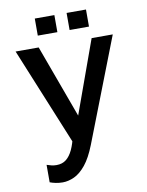

<svg xmlns="http://www.w3.org/2000/svg" viewBox="-92 -716 747 975"><g transform="rotate(-10 281.5 -228.0)"><path d="M152 194Q133 194 116 190.5Q99 187 86 182V92Q98 96 110 99Q122 102 136 102Q166 102 186 86Q206 70 220 40Q234 10 243 -32L245 20L31 -502H150L295 -106H280L423 -502H532L325 31Q300 95 271 130.5Q242 166 211.5 180Q181 194 152 194ZM320 -562V-650H420V-562ZM156 -562V-650H257V-562Z"/></g></svg>

Font: Maven Pro Medium
Style: Regular
Weight: 500
Designer: Joe Prince
Foundry: Joe Prince
Version: Version 2.103